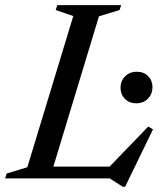

<svg xmlns="http://www.w3.org/2000/svg" viewBox="-43 -695 638 748"><path d="M342.5 -631.5 151 0H-23L-17 -19L63.5 -43.5L242.5 -632.5L174 -656L180 -675H429L423 -656ZM372.5 -34 534.5 -202 553 -191 444.5 32.5H435L384.5 0H95.5L111 -46H415ZM487.5 -292.5Q460.5 -292.5 443.5 -310Q426.5 -327.5 426.5 -353Q426.5 -379.5 444.2 -397.5Q462 -415.5 490 -415.5Q517.5 -415.5 534.2 -398.2Q551 -381 551 -355.5Q551 -329 533.5 -310.8Q516 -292.5 487.5 -292.5Z"/></svg>

Font: Newsreader 24pt Medium
Style: Italic
Weight: 500
Italic angle: -17°
Designer: Hugues Gentile
Foundry: Production Type
Version: Version 1.003